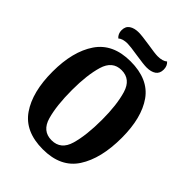

<svg xmlns="http://www.w3.org/2000/svg" viewBox="-240 -945 1084 1084"><g transform="rotate(45 301.5 -403.0)"><path d="M572 -339Q572 -174 508.5 -76Q445 22 302 22Q160 22 95.5 -71.5Q31 -165 31 -327Q31 -488 96 -584Q161 -680 302 -680Q444 -680 508 -589.5Q572 -499 572 -339ZM421 -332Q421 -451 397.5 -530Q374 -609 301 -609Q229 -609 205.5 -530Q182 -451 182 -332Q182 -208 204.5 -128.5Q227 -49 301 -49Q375 -49 398 -129Q421 -209 421 -332ZM467 -779Q467 -748 446 -733.5Q425 -719 390 -719Q366 -719 302 -729Q240 -739 219 -739Q180 -739 161 -722Q141 -740 141 -768Q141 -799 162.5 -813.5Q184 -828 219 -828Q244 -828 308 -818Q368 -808 389 -808Q429 -808 448 -825Q467 -808 467 -779Z"/></g></svg>

Font: Sansita Medium
Style: Regular
Weight: 500
Designer: Pablo Cosgaya
Foundry: Omnibus-Type
Version: Version 1.006